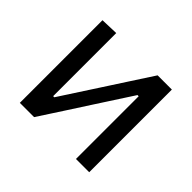

<svg xmlns="http://www.w3.org/2000/svg" viewBox="-121 -657 815 815"><g transform="rotate(45 287.0 -249.5)"><path d="M78.6 0Q78.6 -55.3 78.6 -106.4Q78.6 -157.5 78.6 -218.9V-268.9Q78.6 -313.3 78.6 -351.1Q78.6 -388.9 78.6 -424.2Q78.6 -459.5 78.6 -496.1L158.5 -498.8Q158.5 -463.4 158.5 -429Q158.5 -394.7 158.5 -357.8Q158.5 -321 158.5 -277.9V-120.1H165.3L272.1 -284.4Q306.6 -337.6 341.2 -390.9Q375.7 -444.3 409.6 -496.1H495.1Q495.1 -459.5 495.1 -424.2Q495.1 -388.9 495.1 -351.1Q495.1 -313.3 495.1 -268.9V-218.9Q495.1 -157.5 495.1 -106.4Q495.1 -55.3 495.1 0H415.5Q415.5 -54.7 415.5 -105.4Q415.5 -156 415.5 -216.5V-376.5H408.4L302.9 -213.8Q268.2 -159.9 233.5 -106.4Q198.8 -52.8 164.3 0Z"/></g></svg>

Font: Commissioner Thin
Style: Regular
Weight: 100
Designer: Kostas Bartsokas
Foundry: Kostas Bartsokas
Version: Version 1.001;gftools[0.9.23]